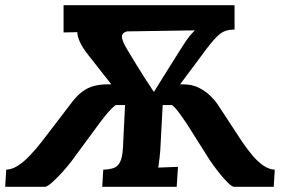

<svg xmlns="http://www.w3.org/2000/svg" viewBox="-28 -720 1094 740"><path d="M-8 0 -4 -66Q19 -67 42 -82Q65 -97 88 -121.5Q111 -146 133 -174L244 -319Q266 -349 287.5 -365.5Q309 -382 333.5 -388.5Q358 -395 388 -395H401L313 -507Q290 -536 280 -558Q270 -580 270 -596L217 -595V-700H876V-606H871Q838 -605 817.5 -587.5Q797 -570 769 -533Q744 -499 718 -464.5Q692 -430 666 -395H677Q714 -395 741 -380.5Q768 -366 785.5 -348Q803 -330 810 -319L905 -174Q924 -146 944.5 -121.5Q965 -97 987 -82Q1009 -67 1031 -66L1027 0H873Q865 -1 848 -18Q831 -35 812.5 -59Q794 -83 781 -102L690 -246Q677 -265 662.5 -285Q648 -305 635 -315H599L591 -164Q590 -137 587 -112Q584 -87 582 -74L658 -77L653 0H366L370 -66Q393 -67 409 -72Q425 -77 434.5 -95Q444 -113 446 -153L454 -315H418Q404 -305 387 -285Q370 -265 356 -246L250 -102Q236 -83 214.5 -59Q193 -35 174 -18Q155 -1 146 0ZM564 -367H566Q593 -411 620.5 -454.5Q648 -498 675 -541Q691 -566 700 -577.5Q709 -589 723 -603L461 -599Q441 -593 442 -577.5Q443 -562 460 -533Q480 -500 494.5 -476Q509 -452 525 -427Q541 -402 564 -367Z"/></svg>

Font: Lora Italic
Style: Italic
Weight: 400
Italic angle: -3°
Designer: Olga Karpushina, Alexei Vanyashin (Cyrillic)
Foundry: Cyreal
Version: Version 2.210; ttfautohint (v1.8.1.43-b0c9)